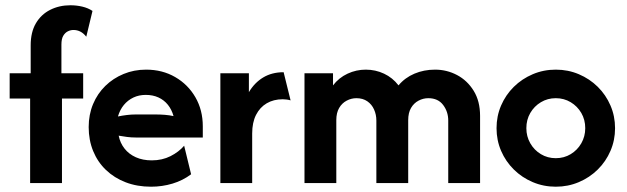

<svg xmlns="http://www.w3.org/2000/svg" viewBox="-20 -695 2380 729"><path d="M94.4 0V-320.8H16.7V-416.7H96.5V-522.9Q96.5 -572.9 116.3 -606.6Q136.1 -640.3 170.5 -657.6Q204.9 -675 247.2 -675Q270.8 -675 292.7 -669.8Q314.6 -664.6 331.2 -653.5L307.6 -555.6Q297.2 -568.8 285.1 -575Q272.9 -581.2 259 -581.2Q247.9 -581.2 237.5 -576Q227.1 -570.8 220.1 -559Q213.2 -547.2 213.2 -525.7V-416.7H295.8V-320.8H215.3V0Z M553.5 13.9Q500.7 13.9 457.3 -2.8Q413.9 -19.4 382.3 -49.7Q350.7 -79.9 333.7 -121.5Q316.7 -163.2 316.7 -212.5Q316.7 -259.7 333.3 -299.7Q350 -339.6 379.9 -368.8Q409.7 -397.9 449.3 -414.2Q488.9 -430.6 534.7 -430.6Q596.5 -430.6 645.1 -402.4Q693.8 -374.3 721.9 -325.7Q750 -277.1 750 -215.3V-172.9H495.8Q478.5 -172.9 462.5 -175Q446.5 -177.1 430.6 -179.9Q436.1 -152.1 452.8 -130.9Q469.4 -109.7 495.8 -97.9Q522.2 -86.1 556.2 -86.1Q595.8 -86.1 627.4 -102.1Q659 -118.1 679.2 -141.7L705.6 -33.3Q674.3 -9.7 635.1 2.1Q595.8 13.9 553.5 13.9ZM427.8 -252.8Q444.4 -256.2 461.5 -258.3Q478.5 -260.4 495.8 -260.4H569.4Q588.9 -260.4 606.2 -259Q623.6 -257.6 638.9 -254.2Q631.9 -279.2 617.4 -297.2Q602.8 -315.3 581.6 -325Q560.4 -334.7 533.3 -334.7Q507.6 -334.7 486.5 -324.7Q465.3 -314.6 450.3 -296.5Q435.4 -278.5 427.8 -252.8Z M816.7 0V-416.7H925V-345.1Q946.5 -381.2 979.5 -401Q1012.5 -420.8 1056.9 -420.8L1083.3 -313.9Q1076.4 -316 1068.8 -317Q1061.1 -318.1 1053.5 -318.1Q1018.7 -318.1 992.7 -302.8Q966.7 -287.5 952.1 -258.7Q937.5 -229.9 937.5 -188.2V0Z M1136.1 0V-416.7H1244.4V-370.8Q1266.7 -400 1299.7 -415.3Q1332.6 -430.6 1368.8 -430.6Q1405.6 -430.6 1438.2 -415.3Q1470.8 -400 1493.1 -370.8Q1517.4 -400 1553.5 -415.3Q1589.6 -430.6 1631.9 -430.6Q1676.4 -430.6 1715.3 -410.1Q1754.2 -389.6 1778.5 -350.3Q1802.8 -311.1 1802.8 -254.9V0H1681.9V-237.5Q1681.9 -270.8 1662.5 -296.5Q1643.1 -322.2 1606.2 -322.2Q1586.8 -322.2 1569.1 -312.8Q1551.4 -303.5 1540.6 -285.1Q1529.9 -266.7 1529.9 -238.9V0H1409V-237.5Q1409 -259.7 1400.3 -279.2Q1391.7 -298.6 1374.7 -310.4Q1357.6 -322.2 1333.3 -322.2Q1313.9 -322.2 1296.2 -312.8Q1278.5 -303.5 1267.7 -285.1Q1256.9 -266.7 1256.9 -238.9V0Z M2090.3 13.9Q2043.7 13.9 2002.8 -3.5Q1961.8 -20.8 1930.9 -51.4Q1900 -81.9 1882.6 -122.2Q1865.3 -162.5 1865.3 -208.3Q1865.3 -254.2 1882.6 -294.4Q1900 -334.7 1930.9 -365.3Q1961.8 -395.8 2002.8 -413.2Q2043.7 -430.6 2090.3 -430.6Q2136.8 -430.6 2177.8 -413.2Q2218.8 -395.8 2249.7 -365.3Q2280.6 -334.7 2297.9 -294.4Q2315.3 -254.2 2315.3 -208.3Q2315.3 -162.5 2297.9 -122.2Q2280.6 -81.9 2249.7 -51.4Q2218.8 -20.8 2177.8 -3.5Q2136.8 13.9 2090.3 13.9ZM2090.3 -94.4Q2121.5 -94.4 2146.9 -109.7Q2172.2 -125 2187.2 -151Q2202.1 -177.1 2202.1 -208.3Q2202.1 -240.3 2187.2 -266Q2172.2 -291.7 2146.9 -306.9Q2121.5 -322.2 2090.3 -322.2Q2059 -322.2 2033.7 -306.9Q2008.3 -291.7 1993.4 -266Q1978.5 -240.3 1978.5 -208.3Q1978.5 -177.1 1993.4 -151Q2008.3 -125 2033.7 -109.7Q2059 -94.4 2090.3 -94.4Z"/></svg>

Font: Afacad Flux
Style: Bold
Weight: 700
Designer: Kristian Moeller
Foundry: Dicotype
Version: Version 1.100